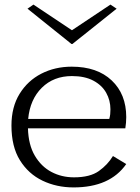

<svg xmlns="http://www.w3.org/2000/svg" viewBox="-20 -804 612 838"><path d="M531 -88Q460 14 301 14Q227 14 165.5 -15.5Q104 -45 67 -104.5Q30 -164 30 -256Q30 -337 65.5 -394.5Q101 -452 160.5 -482.5Q220 -513 293 -513Q404 -513 467.5 -453Q531 -393 531 -293Q531 -269 527 -244H102Q104 -172 132 -124.5Q160 -77 204.5 -53.5Q249 -30 303 -30Q373 -30 411.5 -57.5Q450 -85 473 -123ZM294 -472Q214 -472 162.5 -421Q111 -370 103 -285H457Q460 -296 461 -305.5Q462 -315 462 -327Q462 -366 443.5 -399Q425 -432 387.5 -452Q350 -472 294 -472ZM126 -784 294 -672 462 -784 489 -766 296 -612H292L100 -766Z"/></svg>

Font: Panamera
Style: Regular
Weight: 400
Designer: Bastien Sozeau
Foundry: NBR — Bastien Sozeau
Version: Version 3.002; ttfautohint (v1.8.4.7-5d5b);gftools[0.9.33]